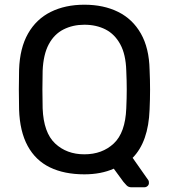

<svg xmlns="http://www.w3.org/2000/svg" viewBox="-20 -730 717 815"><path d="M538 65Q525 65 517 56.5Q509 48 504 42L463 -14Q409 10 338 10Q253 10 192 -19.5Q131 -49 97.5 -110.5Q64 -172 61 -265Q60 -309 60 -349.5Q60 -390 61 -434Q64 -526 99 -587.5Q134 -649 195.5 -679.5Q257 -710 338 -710Q420 -710 481.5 -679.5Q543 -649 578 -587.5Q613 -526 615 -434Q617 -390 617 -349.5Q617 -309 615 -265Q610 -128 543 -60L609 34Q610 35 611 37.5Q612 40 612 45Q613 53 607 59Q601 65 592 65ZM338 -75Q414 -75 463 -121Q512 -167 516 -270Q518 -315 518 -350.5Q518 -386 516 -430Q514 -499 490.5 -542Q467 -585 428 -605Q389 -625 338 -625Q289 -625 249.5 -605Q210 -585 187 -542Q164 -499 161 -430Q160 -386 160 -350.5Q160 -315 161 -270Q165 -167 214 -121Q263 -75 338 -75Z"/></svg>

Font: DVN-Rubik
Style: Regular
Weight: 400
Designer: Hubert and Fischer
Foundry: Hubert & Fischer
Version: Version 2.102